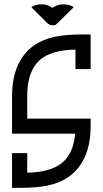

<svg xmlns="http://www.w3.org/2000/svg" viewBox="-20 -882 482 902"><path d="M72.3 0.5H36.6V-162.6H107.9V-70.8Q189.5 -71.8 243.2 -98.6Q323.2 -139.2 333 -253.9H36.6V-430.7Q36.6 -528.8 73.7 -594.7Q124.5 -686 238.8 -709.5Q289.6 -720.2 370.1 -720.2H405.8V-557.6H334.5V-648.9Q252.9 -647.9 199.2 -621.6Q107.9 -575.7 107.9 -430.7V-324.7H405.8V-289.6Q405.8 -191.4 368.7 -125Q317.4 -33.7 203.6 -10.3Q152.8 0.5 72.3 0.5ZM234.4 -763.2H226.1Q211.4 -763.7 199.7 -775.9L127.9 -847.7Q142.6 -861.8 177.2 -861.8Q202.6 -861.8 226.6 -845.2Q251 -861.8 275.9 -861.8Q311 -861.8 325.7 -847.7Q256.8 -778.8 252.4 -774.9Q241.2 -763.7 234.4 -763.2Z"/></svg>

Font: Greenwashing Machine
Style: Regular
Weight: 400
Designer: Tup Wanders
Foundry: Free font, DO NOT SELL
Version: Version 1.00;August 10, 2023;FontCreator 11.5.0.2430 64-bit